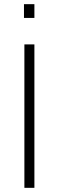

<svg xmlns="http://www.w3.org/2000/svg" viewBox="-20 -901 282 921"><path d="M97 0V-688H145V0ZM95 -815V-881H145V-815Z"/></svg>

Font: Saira Semi Condensed ExtraLight
Style: Regular
Weight: 200
Width: 4
Designer: Hector Gatti with collaboration of the Omnibus-Type team
Foundry: Omnibus-Type
Version: Version 1.001; ttfautohint (v1.8)